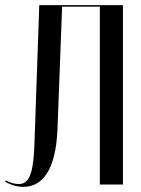

<svg xmlns="http://www.w3.org/2000/svg" viewBox="-22 -719 550 748"><path d="M-2 -11C21 2 45 9 69 9C145 9 196 -60 202 -217L220 -693H367V0H457V-699H131L112 -153C108 -35 88 -2 51 -2C35 -2 18 -7 1 -16Z"/></svg>

Font: Moniqa SemBd Display
Style: Regular
Weight: 600
Designer: Rajesh Rajput
Foundry: Rajesh Rajput
Version: Version 1.000